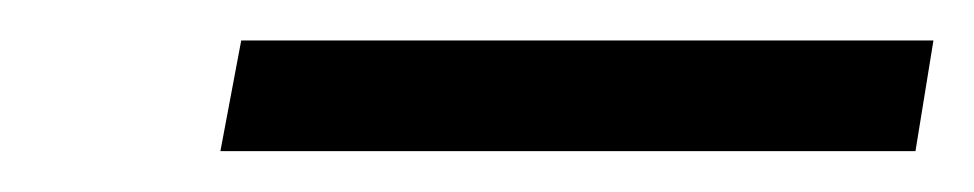

<svg xmlns="http://www.w3.org/2000/svg" viewBox="-20 -720 477 94"><path d="M87.9 -646 98.1 -700.2H437L428.2 -646Z"/></svg>

Font: SVN-Poppins Light
Style: Italic
Weight: 300
Italic angle: -10°
Designer: Ninad Kale (Devanagari), Jonny Pinhorn (Latin)
Foundry: Indian Type Foundry
Version: Version 3.002 2017